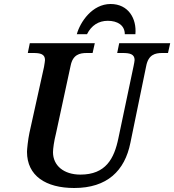

<svg xmlns="http://www.w3.org/2000/svg" viewBox="-20 -930 871 960"><path d="M364 -759H415C437 -803 473 -826 519 -826C567 -826 604 -804 604 -759H657C664 -837 622 -910 533 -910C441 -910 381 -820 364 -759ZM351 10C516 10 604 -76 632 -216L711 -600C722 -657 756 -665 791 -665H820L831 -714H576L566 -665H594C628 -665 653 -660 653 -630C653 -624 650 -611 648 -600L572 -239C551 -137 509 -57 382 -57C299 -57 245 -102 245 -169C245 -186 250 -224 260 -263L333 -601C344 -657 378 -665 414 -665H443L454 -714H129L119 -665H147C181 -665 205 -660 205 -630C205 -624 203 -615 200 -595L127 -265C120 -232 115 -183 115 -171C115 -51 209 10 351 10Z"/></svg>

Font: Noto Serif Semi
Style: Italic
Weight: 600
Italic angle: -12°
Designer: Monotype Design Team
Foundry: Monotype Imaging Inc.
Version: Version 1.901